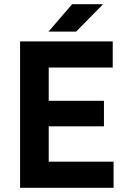

<svg xmlns="http://www.w3.org/2000/svg" viewBox="-20 -898 629 918"><path d="M76 0V-700H519V-575H213V-416H477V-294H213V-125H523V0ZM212 -747 325 -878H473L344 -747Z"/></svg>

Font: Figtree Light
Style: Bold
Weight: 700
Version: Version 2.002